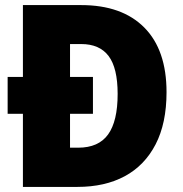

<svg xmlns="http://www.w3.org/2000/svg" viewBox="-20 -734 720 754"><path d="M299 -714Q459 -714 546.5 -626Q634 -538 634 -372Q634 -250 591 -167Q548 -84 470 -42Q392 0 284 0H70V-287H10V-432H70V-714ZM299 -561H255V-432H345V-287H255V-154H287Q367 -154 404.5 -206Q442 -258 442 -365Q442 -467 406.5 -514Q371 -561 299 -561Z"/></svg>

Font: Noto Sans Malayalam SemiCondensed Black
Style: Regular
Weight: 900
Width: 4
Designer: Jelle Bosma - Monotype Design Team
Foundry: Monotype Imaging Inc.
Version: Version 2.104; ttfautohint (v1.8.4.7-5d5b)